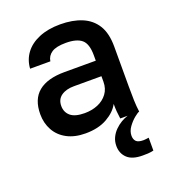

<svg xmlns="http://www.w3.org/2000/svg" viewBox="-137 -641 844 953"><g transform="rotate(-20 285.0 -165.0)"><path d="M225 11Q168 11 127.5 -10.5Q87 -32 66 -70Q45 -108 45 -155Q45 -234 92 -272.5Q139 -311 230 -311H395V-340Q395 -400 368.5 -422.5Q342 -445 285 -445Q234 -445 210 -429Q186 -413 182 -385H75Q78 -431 104 -466Q130 -501 177.5 -521Q225 -541 290 -541Q355 -541 403.5 -521Q452 -501 478.5 -458.5Q505 -416 505 -346V-135Q505 -93 506 -61.5Q507 -30 511 0H411Q408 -23 406.5 -39Q405 -55 405 -79Q386 -42 339.5 -15.5Q293 11 225 11ZM255 -85Q293 -85 324.5 -98Q356 -111 375.5 -137Q395 -163 395 -200V-229H250Q208 -229 182.5 -211Q157 -193 157 -158Q157 -125 180.5 -105Q204 -85 255 -85ZM453 211Q398 211 372 186Q346 161 346 122Q346 98 355.5 78Q365 58 380.5 42.5Q396 27 414.5 16Q433 5 450 0H511Q503 2 484.5 17Q466 32 450 54Q434 76 434 100Q434 119 444.5 130Q455 141 483 141Q490 141 495.5 140Q501 139 511 138V206Q493 210 480 210.5Q467 211 453 211Z"/></g></svg>

Font: Golos Text Medium
Style: Regular
Weight: 500
Designer: A.Korolkova, Vitaly Kuzmin
Foundry: ParaType Ltd
Version: Version 2.004